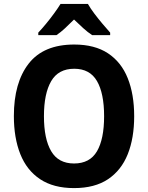

<svg xmlns="http://www.w3.org/2000/svg" viewBox="-20 -953 758 983"><path d="M667 -358Q667 -246 634 -163.5Q601 -81 533 -35.5Q465 10 359 10Q254 10 185.5 -35.5Q117 -81 84 -164Q51 -247 51 -359Q51 -530 127 -627.5Q203 -725 360 -725Q465 -725 533 -680Q601 -635 634 -552.5Q667 -470 667 -358ZM205 -358Q205 -242 242 -179Q279 -116 359 -116Q440 -116 476.5 -178.5Q513 -241 513 -358Q513 -475 476.5 -538Q440 -601 360 -601Q279 -601 242 -537.5Q205 -474 205 -358ZM430 -933Q443 -910 463 -883.5Q483 -857 504.5 -831.5Q526 -806 544 -786V-773H452Q429 -788 406.5 -808.5Q384 -829 359 -853Q334 -828 312.5 -808Q291 -788 269 -773H176V-786Q194 -805 215.5 -831Q237 -857 257 -884.5Q277 -912 290 -933Z"/></svg>

Font: Noto Sans Lao SemiCondensed
Style: Bold
Weight: 700
Width: 4
Designer: Monotype Design Team
Foundry: Monotype Imaging Inc.
Version: Version 2.003; ttfautohint (v1.8.4.7-5d5b)